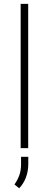

<svg xmlns="http://www.w3.org/2000/svg" viewBox="-20 -770 253 998"><path d="M126.5 -750V0H87.4V-750ZM127 44.9V82.5Q127 121.1 114.3 153.6Q101.6 186 79.6 208.5L55.2 189Q72.3 164.1 80.8 139.9Q89.4 115.7 89.4 83.5V44.9Z"/></svg>

Font: Roboto ExtraLight
Style: Regular
Weight: 250
Designer: Christian Robertson
Foundry: Google
Version: Version 3.009; 2024